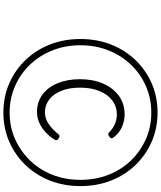

<svg xmlns="http://www.w3.org/2000/svg" viewBox="72 -1116 953 1137"><g transform="rotate(90 548.5 -547.5)"><path d="M647 -91Q554 -91 474.5 -125.5Q395 -160 335.5 -222Q276 -284 243.5 -367Q211 -450 211 -547Q211 -645 243.5 -728Q276 -811 335.5 -873Q395 -935 474 -969.5Q553 -1004 647 -1004Q739 -1004 818.5 -969.5Q898 -935 957.5 -873Q1017 -811 1049.5 -728Q1082 -645 1082 -547Q1082 -450 1049.5 -367Q1017 -284 957.5 -222Q898 -160 818.5 -125.5Q739 -91 647 -91ZM647 -128Q731 -128 803 -160Q875 -192 930 -248.5Q985 -305 1015 -381.5Q1045 -458 1045 -547Q1045 -637 1015 -713.5Q985 -790 930.5 -846.5Q876 -903 803.5 -935Q731 -967 647 -967Q563 -967 490 -935Q417 -903 363 -846.5Q309 -790 278.5 -713.5Q248 -637 248 -547Q248 -458 278.5 -381.5Q309 -305 363 -248.5Q417 -192 490 -160Q563 -128 647 -128ZM644 -290Q584 -290 540 -322.5Q496 -355 472.5 -413Q449 -471 449 -545Q449 -622 475 -681.5Q501 -741 547.5 -775Q594 -809 657 -809Q694 -809 731 -793.5Q768 -778 795 -742Q801 -735 798.5 -729.5Q796 -724 790 -719Q782 -713 776 -712Q770 -711 764 -717Q744 -738 716 -750.5Q688 -763 657 -763Q611 -763 575.5 -736.5Q540 -710 519.5 -661Q499 -612 499 -545Q499 -480 518 -433.5Q537 -387 570 -362Q603 -337 646 -337Q683 -337 716 -360.5Q749 -384 776 -418Q781 -424 787 -423.5Q793 -423 801 -417Q808 -413 809.5 -407.5Q811 -402 808 -396Q787 -362 760.5 -338.5Q734 -315 704.5 -302.5Q675 -290 644 -290Z"/></g></svg>

Font: Playwrite CU ExtraLight
Style: Regular
Weight: 250
Designer: Veronika Burian, José Scaglione
Foundry: TypeTogether
Version: Version 1.002